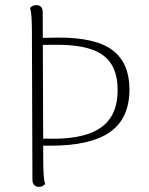

<svg xmlns="http://www.w3.org/2000/svg" viewBox="-20 -717 580 746"><path d="M178 -151Q164 -151 153.5 -151Q143 -151 132 -152L125 -180Q135 -179 147.5 -178.5Q160 -178 187 -178Q272 -178 327.5 -198.5Q383 -219 410 -260.5Q437 -302 437 -368Q437 -429 412.5 -468Q388 -507 336 -525Q284 -543 201 -543Q193 -543 178.5 -543Q164 -543 150 -542.5Q136 -542 130 -541L131 -570Q138 -570 152.5 -570Q167 -570 183 -570.5Q199 -571 208 -571Q354 -571 418.5 -521Q483 -471 483 -370Q483 -257 407.5 -204Q332 -151 178 -151ZM130 9Q119 9 112.5 1.5Q106 -6 106 -19L104 -594Q104 -624 102.5 -648Q101 -672 97 -686Q100 -690 106 -693.5Q112 -697 122 -697Q133 -697 139.5 -690Q146 -683 146 -669L148 -94Q148 -64 149.5 -40Q151 -16 155 -2Q152 2 146 5.5Q140 9 130 9Z"/></svg>

Font: Arima Thin ExtraLight
Style: Regular
Weight: 250
Version: Version 1.100